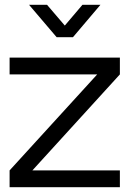

<svg xmlns="http://www.w3.org/2000/svg" viewBox="-20 -780 560 800"><path d="M101 -760H176L250 -673.5L323.5 -760H398.5L284 -625H216ZM20 0V-70L385 -470H20V-540H479.5V-470L115 -70H479.5V0Z"/></svg>

Font: Vela Sans
Style: Regular
Weight: 400
Designer: Principal design: Mikhail Sharanda - project Manrope.
Design modification: Ravid Balaliev
Foundry: Mikhail Sharanda
Version: Version 1.001